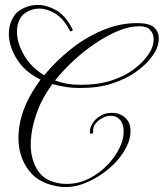

<svg xmlns="http://www.w3.org/2000/svg" viewBox="-20 -708 666 781"><path d="M246 53Q241 53 236.5 53Q232 53 227 52Q139 41 97 -15Q55 -71 55 -147Q55 -218 89 -292Q100 -315 114 -338Q128 -361 145 -384Q80 -416 48 -468.5Q16 -521 16 -570Q16 -616 42 -650Q53 -664 78.5 -676Q104 -688 135 -688Q170 -688 208.5 -666.5Q247 -645 276 -587Q277 -585 271.5 -581.5Q266 -578 263 -585Q238 -633 204.5 -653Q171 -673 140 -673Q114 -673 92.5 -661.5Q71 -650 61 -631Q49 -609 49 -579Q49 -534 77.5 -484Q106 -434 160 -402Q205 -457 265 -505.5Q325 -554 395 -584Q465 -614 537 -614Q589 -614 607.5 -596Q626 -578 626 -553Q626 -533 618 -512Q612 -495 590.5 -468Q569 -441 530.5 -414Q492 -387 436.5 -368.5Q381 -350 306 -350Q274 -350 246 -354.5Q218 -359 193 -366Q164 -326 145 -287Q127 -247 116 -203.5Q105 -160 105 -119Q105 -59 134 -14Q163 31 231 39Q236 40 241.5 40Q247 40 252 40Q300 40 343 18Q386 -4 418.5 -38.5Q451 -73 468 -110Q476 -127 479.5 -143Q483 -159 483 -173Q483 -202 469 -219.5Q455 -237 430 -237Q414 -237 396.5 -228Q379 -219 368 -204.5Q357 -190 359 -173Q359 -165 352.5 -164Q346 -163 346 -168Q344 -184 354.5 -203Q365 -222 386 -235.5Q407 -249 435 -249Q467 -249 489 -229.5Q511 -210 511 -175Q511 -161 507 -144Q503 -127 493 -108Q480 -81 454.5 -52.5Q429 -24 395 -0.5Q361 23 323 38Q285 53 246 53ZM307 -363Q378 -363 430 -379.5Q482 -396 517 -421Q552 -446 572 -471Q592 -496 598 -513Q602 -522 603.5 -531.5Q605 -541 605 -549Q605 -573 588 -589Q571 -605 527 -600Q493 -597 451.5 -578.5Q410 -560 365.5 -530Q321 -500 279.5 -461.5Q238 -423 204 -381Q249 -363 307 -363Z"/></svg>

Font: Gwendolyn
Style: Regular
Weight: 400
Designer: Robert E. Leuschke
Foundry: Robert E. Leuschke
Version: Version 1.010; ttfautohint (v1.8.3)